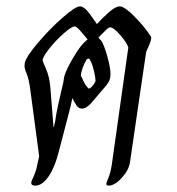

<svg xmlns="http://www.w3.org/2000/svg" viewBox="-20 -573 555 603"><path d="M455 -454Q455 -447 449 -432.5Q443 -418 439 -410L388 -62Q384 -38 362 -14Q340 10 321 10Q314 10 314 4Q314 1 320.5 -14.5Q327 -30 331 -55L383 -424Q379 -438 358 -462.5Q337 -487 326 -487Q321 -487 315 -481Q315 -481 289 -455L298 -445Q307 -432 317 -396Q327 -360 327 -340Q327 -329 324 -321.5Q321 -314 314 -305L267 -250Q252 -232 237 -232Q230 -232 224.5 -237Q219 -242 213 -254L208 -264H207Q203 -242 196 -217L166 -102Q152 -46 132 -18Q112 10 91 10Q78 10 78 1Q78 -3 86 -20Q94 -37 98 -60L103 -82L76 -285Q71 -325 64 -341Q57 -357 57 -366L58 -376Q63 -396 99.5 -439Q136 -482 176.5 -517.5Q217 -553 231 -553Q245 -553 263.5 -527Q282 -501 284 -498H285Q301 -516 322 -534.5Q343 -553 356 -553Q371 -553 402 -521.5Q433 -490 450 -464Q455 -458 455 -454ZM255 -449 252 -453Q230 -479 229 -480Q219 -490 215 -490Q205 -490 180 -468Q155 -446 134.5 -420Q114 -394 114 -384Q114 -380 124.5 -356.5Q135 -333 138 -300L148 -174H149Q154 -191 157 -216L164 -250L179 -315Q179 -317 181 -328.5Q183 -340 193 -361Q205 -385 221.5 -410.5Q238 -436 255 -449ZM280 -320Q280 -329 275 -350.5Q270 -372 263 -384Q262 -389 257 -389Q254 -389 252 -386Q245 -375 239.5 -359.5Q234 -344 234 -336Q234 -333 237 -330Q246 -307 257 -296Q258 -295 260 -295Q263 -295 268.5 -301Q274 -307 278 -314Q280 -316 280 -320Z"/></svg>

Font: Charm
Style: Regular
Weight: 400
Designer: Katatrad Aksorn Co.,Ltd.
Foundry: Cadson Demak Co.,Ltd.
Version: Version 1.001